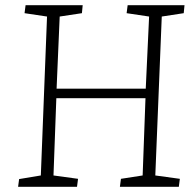

<svg xmlns="http://www.w3.org/2000/svg" viewBox="-20 -723 756 743"><path d="M543 -343H198L187 -44L282 -31L278 0H50L54 -30L138 -44L162 -659L75 -672L79 -703H300L297 -672L211 -659L199 -380H544L557 -659L470 -672L474 -703H694L691 -672L606 -659L581 -44L676 -31L672 0H444L448 -31L532 -44Z"/></svg>

Font: Literata 18pt ExtraLight
Style: Italic
Weight: 250
Italic angle: -2°
Designer: Latin by Veronika Burian and Jose Scaglione. Greek by Irene Vlachou. Cyrillic by Vera Evstafieva
Foundry: TypeTogether
Version: Version 3.103;gftools[0.9.29]